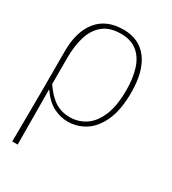

<svg xmlns="http://www.w3.org/2000/svg" viewBox="-189 -643 882 984"><g transform="rotate(30 252.0 -151.0)"><path d="M41 240 43 -51V-296Q43 -412 96 -477Q149 -542 250 -542Q343 -542 393.5 -474.5Q444 -407 444 -282Q444 -181 415.5 -116.5Q387 -52 339.5 -21Q292 10 234 10Q192 10 150.5 -11Q109 -32 72 -85H71L73 240ZM233 -15Q283 -15 324.5 -42Q366 -69 391 -127.5Q416 -186 416 -280Q416 -349 399.5 -402.5Q383 -456 346 -486.5Q309 -517 249 -517Q182 -517 143 -484.5Q104 -452 87.5 -397Q71 -342 71 -273V-117Q108 -63 146 -39Q184 -15 233 -15Z"/></g></svg>

Font: Noto Serif Thin
Style: Regular
Weight: 100
Designer: Monotype Design Team
Foundry: Monotype Imaging Inc.
Version: Version 2.015